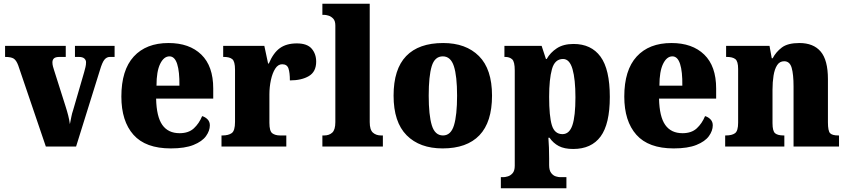

<svg xmlns="http://www.w3.org/2000/svg" viewBox="-20 -780 4509 1022"><path d="M77 -432Q67 -459 53 -468Q39 -477 7 -477V-536H330V-477H297Q276 -477 267.5 -469.5Q259 -462 259 -448Q259 -437 262 -426Q265 -415 268 -406L328 -217Q337 -189 343 -165.5Q349 -142 352 -119Q356 -138 359.5 -157Q363 -176 369 -193L428 -396Q432 -411 435 -423Q438 -435 438 -449Q438 -460 429 -468.5Q420 -477 399 -477H379V-536H590V-477H565Q548 -477 536 -462.5Q524 -448 512 -407L385 0H224Z M889 10Q755 10 690.5 -62.5Q626 -135 626 -266Q626 -407 692 -479Q758 -551 877 -551Q988 -551 1051.5 -489.5Q1115 -428 1115 -309V-255H811Q813 -159 844 -115Q875 -71 936 -71Q984 -71 1012 -97Q1040 -123 1056 -162Q1073 -157 1085 -144.5Q1097 -132 1097 -113Q1097 -84 1076.5 -55.5Q1056 -27 1010 -8.5Q964 10 889 10ZM935 -324Q936 -399 923 -439.5Q910 -480 882 -480Q852 -480 832.5 -440Q813 -400 813 -324Z M1159 0V-59H1164Q1196 -59 1213.5 -71.5Q1231 -84 1231 -131V-409Q1231 -453 1216.5 -465Q1202 -477 1172 -477H1168V-536H1387L1407 -442H1411Q1435 -499 1470 -524Q1505 -549 1560 -549Q1615 -549 1639 -521Q1663 -493 1663 -452Q1663 -398 1624 -375Q1585 -352 1523 -352Q1523 -393 1515.5 -415.5Q1508 -438 1482 -438Q1460 -438 1445 -414.5Q1430 -391 1422 -354Q1414 -317 1414 -278V-126Q1414 -82 1429.5 -70.5Q1445 -59 1471 -59H1504V0Z M1696 0V-59H1706Q1732 -59 1748.5 -74Q1765 -89 1765 -130V-644Q1765 -669 1753.5 -681Q1742 -693 1728 -697Q1714 -701 1706 -701H1696V-760H1948V-130Q1948 -89 1965 -74Q1982 -59 2008 -59H2018V0Z M2336 10Q2214 10 2144.5 -60Q2075 -130 2075 -271Q2075 -412 2142 -481.5Q2209 -551 2339 -551Q2460 -551 2529.5 -481.5Q2599 -412 2599 -271Q2599 -130 2532 -60Q2465 10 2336 10ZM2338 -59Q2380 -59 2396.5 -113Q2413 -167 2413 -271Q2413 -375 2396 -427.5Q2379 -480 2337 -480Q2294 -480 2278 -427.5Q2262 -375 2262 -271Q2262 -167 2278.5 -113Q2295 -59 2338 -59Z M2646 222V163H2661Q2668 163 2682.5 159Q2697 155 2708.5 142Q2720 129 2720 102V-405Q2720 -452 2706 -464.5Q2692 -477 2669 -477H2665V-536H2863L2886 -466H2890Q2909 -500 2944 -523Q2979 -546 3033 -546Q3127 -546 3176.5 -478.5Q3226 -411 3226 -264Q3226 -120 3177 -53.5Q3128 13 3031 13Q2984 13 2954.5 -2.5Q2925 -18 2905 -47H2899Q2901 -22 2902 5.5Q2903 33 2903 63V99Q2903 127 2914 141Q2925 155 2939 159Q2953 163 2961 163H2995V222ZM2974 -66Q3011 -66 3027 -114Q3043 -162 3043 -262Q3043 -358 3027.5 -412Q3012 -466 2977 -466Q2933 -466 2918 -412Q2903 -358 2903 -265Q2903 -161 2917.5 -113.5Q2932 -66 2974 -66Z M3566 10Q3432 10 3367.5 -62.5Q3303 -135 3303 -266Q3303 -407 3369 -479Q3435 -551 3554 -551Q3665 -551 3728.5 -489.5Q3792 -428 3792 -309V-255H3488Q3490 -159 3521 -115Q3552 -71 3613 -71Q3661 -71 3689 -97Q3717 -123 3733 -162Q3750 -157 3762 -144.5Q3774 -132 3774 -113Q3774 -84 3753.5 -55.5Q3733 -27 3687 -8.5Q3641 10 3566 10ZM3612 -324Q3613 -399 3600 -439.5Q3587 -480 3559 -480Q3529 -480 3509.5 -440Q3490 -400 3490 -324Z M3840 0V-59H3844Q3876 -59 3892.5 -71Q3909 -83 3909 -127V-413Q3909 -454 3894 -465.5Q3879 -477 3849 -477H3845V-536H4076L4088 -470H4093Q4110 -503 4141.5 -527Q4173 -551 4235 -551Q4310 -551 4348.5 -505.5Q4387 -460 4387 -359V-129Q4387 -83 4398.5 -71Q4410 -59 4442 -59H4446V0H4204V-320Q4204 -384 4194 -419Q4184 -454 4154 -454Q4130 -454 4116.5 -433Q4103 -412 4097.5 -377.5Q4092 -343 4092 -303V-124Q4092 -82 4106 -70.5Q4120 -59 4151 -59H4155V0Z"/></svg>

Font: Noto Serif Thai SemiCondensed Black
Style: Regular
Weight: 900
Width: 4
Designer: Monotype Design Team
Foundry: Monotype Imaging Inc.
Version: Version 2.002; ttfautohint (v1.8.4.7-5d5b)